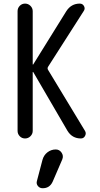

<svg xmlns="http://www.w3.org/2000/svg" viewBox="-20 -750 540 1040"><path d="M75.2 -41V-689.5Q75.2 -706.1 86.9 -718.3Q98.6 -730.5 115.7 -730.5Q132.8 -730.5 145 -718.3Q157.2 -706.1 157.2 -689.5V-401.4Q157.2 -400.4 158.2 -400.4Q160.2 -400.4 160.2 -401.4L339.8 -690.4Q366.2 -730.5 412.1 -730.5Q427.7 -730.5 435.1 -716.8Q442.4 -703.1 433.6 -690.4L241.2 -389.6Q234.4 -379.9 241.2 -370.1L440.4 -41Q448.2 -28.3 440.9 -14.2Q433.6 0 418 0Q371.1 0 345.7 -41L160.2 -359.4Q160.2 -360.4 158.2 -360.4Q157.2 -360.4 157.2 -359.4V-41Q157.2 -24.4 145 -12.2Q132.8 0 115.7 0Q98.6 0 86.9 -12.2Q75.2 -24.4 75.2 -41ZM210 116.2Q216.8 90.8 236.8 75.2Q256.8 59.6 282.2 59.6Q301.8 59.6 313.5 76.7Q325.2 93.8 317.4 113.3L265.6 233.4Q249 270.5 210 269.5Q195.3 269.5 185.5 257.8Q175.8 246.1 179.7 231.4Z"/></svg>

Font: Rounded-X Mgen+ 2m regular
Style: Regular
Weight: 400
Designer: [Source Han Sans]
Ryoko NISHIZUKA  (kana & ideographs); Paul D. Hunt (Latin, Greek & Cyrillic); Wenlong ZHANG  (bopomofo
Version: Version 1.059.20150602